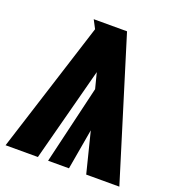

<svg xmlns="http://www.w3.org/2000/svg" viewBox="-148 -798 822 899"><g transform="rotate(20 263.5 -348.0)"><path d="M546.9 0H381.8L331.1 -202.1L295.9 0H191.9L284.2 -390.1L264.2 -467.8L141.1 0H-20L188 -653.8L166 -695.8H332Z"/></g></svg>

Font: Fira Sans Compressed Heavy
Style: Regular
Weight: 900
Width: 1
Designer: Carrois Corporate & Edenspiekermann AG
Foundry: Carrois Corporate GbR & Edenspiekermann AG
Version: Version 4.203;PS 004.203;hotconv 1.0.88;makeotf.lib2.5.64775